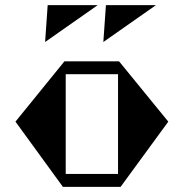

<svg xmlns="http://www.w3.org/2000/svg" viewBox="-20 -725 713 745"><path d="M165 -705H359L155 -562ZM391 -705H585L381 -562ZM633 -253 448 0H224L40 -253L230 -487H442ZM235 -50H438V-437H235Z"/></svg>

Font: Chokokutai
Style: Regular
Weight: 400
Designer: 108号,108go
Foundry: Font Zone 108
Version: Version 1.000; ttfautohint (v1.8.3)